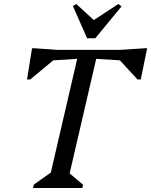

<svg xmlns="http://www.w3.org/2000/svg" viewBox="-20 -939 755 959"><path d="M145 0 149 -17 265 -99 225 -39 376 -690H471L320 -39L296 -100L395 -16L391 0ZM115 -542 140 -698H151L266 -690L256 -646L131 -542ZM138 -631 151 -690H408L398 -647ZM683 -631 430 -647 440 -690H697ZM667 -542 571 -646 581 -690 704 -698H715L683 -542ZM415 -748 344 -909 361 -919 457 -831H437L571 -919L587 -907L456 -748Z"/></svg>

Font: Platypi Light
Style: Italic
Weight: 300
Italic angle: -13°
Designer: David Sargent
Foundry: Bolt Cutter Type
Version: Version 1.200